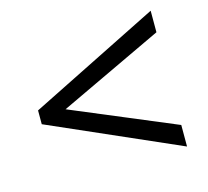

<svg xmlns="http://www.w3.org/2000/svg" viewBox="-78 -698 729 672"><g transform="rotate(-15 286.0 -362.0)"><path d="M521 -116 50 -323V-373L521 -608V-530L144 -352L521 -194Z"/></g></svg>

Font: Noto Sans Shavian
Style: Regular
Weight: 400
Designer: Monotype Design Team
Foundry: Monotype Imaging Inc.
Version: Version 2.001; ttfautohint (v1.8.4.7-5d5b)